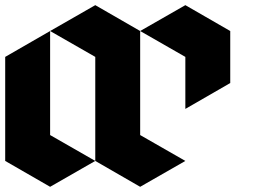

<svg xmlns="http://www.w3.org/2000/svg" viewBox="-20 -719 1079 739"><path d="M172.9 -599.6Q231.4 -566.4 346.7 -500Q346.7 -366.2 346.7 -99.6Q404.3 -66.4 519.5 0Q578.1 -33.2 693.4 -99.6Q635.7 -132.8 519.5 -199.2Q519.5 -333 519.5 -599.6Q461.9 -632.8 346.7 -699.2Q289.1 -666 172.9 -599.6ZM172.9 -599.6Q172.9 -465.8 172.9 -199.2Q231.4 -166 346.7 -99.6Q289.1 -66.4 172.9 0Q115.2 -33.2 0 -99.6Q0 -232.4 0 -500Q57.6 -533.2 172.9 -599.6ZM519.5 -599.6Q578.1 -566.4 693.4 -500Q693.4 -432.6 693.4 -299.8Q751 -333 866.2 -399.4Q866.2 -465.8 866.2 -599.6Q808.6 -632.8 693.4 -699.2Q635.7 -666 519.5 -599.6Z"/></svg>

Font: DreiFraktur
Style: Regular
Weight: 400
Designer: JayCobs
Version: Version 1.2